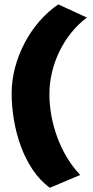

<svg xmlns="http://www.w3.org/2000/svg" viewBox="-20 -783 429 886"><path d="M33.7 -352.5C33.7 -198.2 86.4 -5.9 210 83.5L350.1 24.4C258.3 -71.8 208 -217.3 208 -348.6C208 -483.4 273.9 -621.6 380.9 -702.1L249 -762.7C121.1 -676.3 33.7 -509.8 33.7 -352.5Z"/></svg>

Font: Luckiest Guy
Style: Regular
Weight: 400
Designer: Astigmatic (AOETI)
Foundry: Astigmatic (AOETI)
Version: Version 1.001